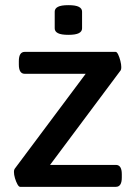

<svg xmlns="http://www.w3.org/2000/svg" viewBox="-20 -724 529 744"><path d="M245 -589Q217 -589 204.5 -595.5Q192 -602 192 -614V-679Q192 -691 204.5 -697.5Q217 -704 245 -704Q273 -704 285.5 -697.5Q298 -691 298 -679V-614Q298 -602 285.5 -595.5Q273 -589 245 -589ZM58 0Q53 0 47.5 -10Q42 -20 38 -33.5Q34 -47 34 -58Q34 -66 37 -70L312 -438H76Q53 -438 53 -474V-487Q53 -523 76 -523H428Q433 -523 438 -512.5Q443 -502 446.5 -488Q450 -474 450 -464Q450 -456 448 -452L174 -85H429Q452 -85 452 -49V-36Q452 0 429 0Z"/></svg>

Font: Asap Medium
Style: Regular
Weight: 500
Designer: Pablo Cosgaya
Foundry: Omnibus-Type
Version: Version 3.001; ttfautohint (v1.8.3)